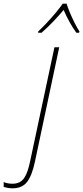

<svg xmlns="http://www.w3.org/2000/svg" viewBox="-159 -784 452 1044"><path d="M-91 240Q-103 240 -117 237.5Q-131 235 -139 232V206Q-128 211 -115 213Q-102 215 -91 215Q-50 215 -29 186Q-8 157 5 92L137 -527H163L31 95Q15 171 -12 205.5Q-39 240 -91 240ZM49 -613Q70 -633 95 -659.5Q120 -686 143 -713.5Q166 -741 182 -764H203Q209 -744 221 -715.5Q233 -687 247 -659Q261 -631 273 -613L271 -606H256Q237 -632 218.5 -665.5Q200 -699 187 -730Q163 -701 131 -667.5Q99 -634 67 -606H48Z"/></svg>

Font: Noto Sans SemiCondensed Thin
Style: Italic
Weight: 100
Width: 4
Italic angle: -12°
Designer: Monotype Design Team
Foundry: Monotype Imaging Inc.
Version: Version 2.013; ttfautohint (v1.8.4.7-5d5b)